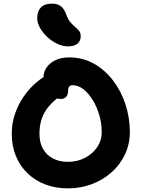

<svg xmlns="http://www.w3.org/2000/svg" viewBox="-20 -1027 780 1057"><path d="M353.8 10Q286.6 10 230.3 -11.2Q174 -32.4 132.2 -72.4Q90.4 -112.4 67.6 -167.6Q44.8 -222.8 44.8 -290Q44.8 -349.4 62.8 -401Q80.8 -452.6 109.1 -493.6Q137.4 -534.6 169.4 -563.6Q201.4 -592.6 229.8 -608.4Q258.2 -624.2 276.2 -624.2Q298.2 -624.2 311.5 -617.8Q324.8 -611.4 337.4 -593.2Q358.4 -564.6 349.4 -541.5Q340.4 -518.4 316.4 -502.2Q274.6 -472.4 248.2 -440.8Q221.8 -409.2 209.5 -372.5Q197.2 -335.8 197.2 -290Q197.2 -242 216.8 -207.3Q236.4 -172.6 272 -154.3Q307.6 -136 353.8 -136Q405.2 -136 447.2 -157.6Q489.2 -179.2 514.6 -216.2Q540 -253.2 540 -300Q540 -345.8 527.2 -391.2Q514.4 -436.6 491.6 -474.4Q468.8 -512.2 440 -535.1Q411.2 -558 378.2 -558Q366.6 -558 360.6 -549.4Q354.6 -540.8 354.6 -525.6Q354.6 -504.4 343.7 -493.3Q332.8 -482.2 314 -482.2Q290.6 -482.2 268.9 -495.6Q247.2 -509 233.3 -535.5Q219.4 -562 219.4 -600.8Q219.4 -630.2 236 -654.9Q252.6 -679.6 284.4 -695.3Q316.2 -711 360.8 -711Q435.6 -711 496.8 -676.6Q558 -642.2 602.5 -583.7Q647 -525.2 670.9 -451.9Q694.8 -378.6 694.8 -300Q694.8 -234.2 668.5 -177.8Q642.2 -121.4 595.2 -79.3Q548.2 -37.2 486.5 -13.6Q424.8 10 353.8 10ZM353.6 -771.8Q325 -771.8 295.2 -786Q265.4 -800.2 240.6 -823.1Q215.8 -846 200.3 -873.6Q184.8 -901.2 184.8 -927.8Q184.8 -964.2 204.6 -985.6Q224.4 -1007 267.4 -1007Q293.8 -1007 313 -994.1Q332.2 -981.2 344.6 -947.4Q354 -920.2 367.5 -904.7Q381 -889.2 393.9 -878.5Q406.8 -867.8 415.6 -856.7Q424.4 -845.6 424.4 -827.2Q424.4 -802.2 407 -787Q389.6 -771.8 353.6 -771.8Z"/></svg>

Font: Shantell Sans Light
Style: Regular
Weight: 300
Designer: Stephen Nixon, Anya Danilova, Shantell Martin
Foundry: Arrow Type
Version: Version 1.011;[c5ecc13dd]